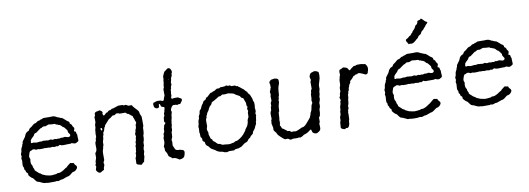

<svg xmlns="http://www.w3.org/2000/svg" viewBox="-56 -1007 3734 1356"><g transform="rotate(-10 1811.5 -329.5)"><path d="M223.1 -439Q230.5 -439 246.1 -446.8H262.2Q284.2 -446.8 291 -446.3Q297.9 -445.8 305.7 -446.8Q313.5 -447.8 321.3 -445.8Q328.1 -443.8 329.1 -443.8L347.2 -434.1H350.1L368.2 -425.8H371.6Q378.4 -425.8 409.2 -397Q423.8 -389.6 423.8 -381.8V-376Q425.8 -374 431.2 -370.1Q436.5 -366.2 437.5 -360.8Q438.5 -354 445.3 -346.7Q452.6 -339.4 446.8 -327.1Q440.9 -314.9 449.2 -314.9H451.2Q457 -313 457 -305.2Q457 -297.4 461.9 -290V-274.9Q461.9 -273.4 462.9 -261.7Q463.9 -250 462.4 -246.6Q460.9 -243.2 460 -242.2Q459 -241.2 456.5 -240.2Q454.1 -239.3 446.3 -234.4Q438.5 -229.5 428.2 -232.9L413.1 -237.8L402.8 -234.9Q393.1 -234.9 383.8 -234.9L354.5 -233.9Q347.2 -233.9 340.8 -234.9L328.1 -240.2L314 -232.9Q312 -231.9 308.6 -233.4Q305.2 -234.9 304.2 -234.9L291 -231.9L272.5 -234.9L256.8 -232.9L247.1 -234.9H225.1L220.2 -236.8L213.9 -234.9Q204.1 -234.9 193.8 -234.4Q183.6 -233.9 177.2 -235.8Q170.9 -237.8 168.5 -236.8Q163.6 -234.9 159.2 -234.9Q154.8 -234.9 147.9 -240.2Q133.3 -242.7 129.9 -239.3Q125 -234.9 121.6 -234.9H118.2Q112.3 -231.9 108.9 -225.1Q99.1 -201.2 101.1 -189.9L106 -176.8Q99.1 -147 111.3 -130.9Q113.8 -127.4 113.8 -122.6V-118.2Q115.7 -112.8 118.7 -107.9Q122.1 -103 121.6 -99.1Q121.1 -93.8 125.5 -90.8Q129.9 -87.9 140.1 -77.6Q150.4 -67.4 154.3 -66.4Q158.2 -65.4 160.2 -64Q162.1 -63 165 -59.6Q168 -56.2 169.9 -55.2Q171.9 -54.2 175.8 -53.2Q179.7 -52.2 187 -48.3Q194.3 -44.4 200.2 -43.9L217.8 -40Q231.4 -37.1 244.1 -39.1Q256.8 -41 261.7 -41Q266.6 -41 268.1 -41.5Q271.5 -42.5 274.9 -44.9Q278.3 -47.4 286.6 -45.9Q294.4 -44.9 310.1 -52.7Q326.2 -61 332.5 -66.4Q338.9 -71.8 341.3 -72.3Q348.1 -74.2 351.6 -78.6Q355 -83 356 -84Q356.9 -85 360.8 -87.4Q365.2 -89.8 370.1 -94.7Q375 -99.6 379.9 -101.1L393.1 -98.1Q401.9 -98.1 402.8 -96.7Q403.8 -95.7 405.3 -90.8Q407.2 -85 413.1 -79.6Q430.7 -64.5 408.2 -43.9Q397.9 -36.1 391.6 -36.1Q385.3 -36.1 380.4 -32.2Q375 -28.3 364.3 -19Q353.5 -10.3 340.8 -9.8Q329.6 -4.9 324.2 -3.9Q318.8 -2.9 313.5 0Q308.1 2.9 302.7 2.9Q296.9 2.9 293.9 3.4Q291 3.9 284.7 6.8Q278.3 9.8 274.9 9.8L259.8 7.8L252 9.8Q225.1 9.8 198.2 9.8L190.9 7.8Q172.4 7.8 165.5 3.9Q158.2 0 149.4 -3.4Q140.6 -6.8 140.1 -7.8Q128.9 -9.8 124 -13.2Q119.1 -16.6 110.8 -28.3Q103 -40 99.1 -42Q95.2 -43.9 92.3 -45.9Q88.9 -47.9 81.1 -56.6Q73.2 -65.4 72.3 -67.9Q71.3 -69.3 72.3 -74.2Q72.8 -79.1 71.3 -81.1Q69.8 -83 60.1 -92.8L59.1 -102.1Q50.3 -110.8 50.8 -116.7Q51.8 -122.1 51.8 -124L46.9 -132.8Q44.9 -138.7 44.9 -146.5L46.9 -176.8L43.9 -190.9L48.8 -207Q48.8 -208 47.4 -212.4Q45.9 -216.8 46.9 -225.1Q54.2 -237.8 54.2 -248.5Q54.2 -259.3 60.5 -269.5Q66.9 -279.8 66.9 -283.7Q66.9 -287.1 67.4 -288.1Q67.9 -289.1 68.8 -290.5Q69.8 -292 70.8 -293.5Q71.8 -294.9 72.3 -296.4Q72.8 -297.9 72.3 -301.3Q72.3 -304.7 74.2 -308.6Q76.2 -312.5 85.4 -324.2Q97.7 -339.4 99.6 -347.2Q101.1 -355 108.9 -363.8Q117.2 -372.1 122.6 -373.5Q127.9 -375 129.4 -376.5Q131.8 -378.9 135.3 -385.7Q138.7 -392.6 145 -395.5Q153.3 -399.4 164.6 -410.2Q175.8 -420.9 187 -420.9Q190.4 -422.4 205.1 -433.1L212.9 -434.1Q218.3 -434.1 223.1 -439ZM220.2 -289.1Q227.1 -287.1 243.2 -287.1L252 -285.2L271 -289.1Q272 -289.1 284.2 -284.2L301.8 -287.1L313 -284.2L323.2 -286.1L332 -284.2L346.2 -288.1Q348.1 -288.1 352.5 -287.1Q356.9 -286.1 363.8 -288.1Q371.1 -290 373.5 -289.6Q376 -289.1 380.9 -287.6Q385.7 -286.1 393.1 -284.2Q400.4 -282.2 406.2 -285.6Q412.1 -289.1 413.1 -294.9Q413.6 -300.8 406.7 -308.6Q399.9 -316.4 399.9 -322.8V-330.1Q398.9 -333 394.5 -337.9Q390.1 -342.8 386.2 -348.6Q379.4 -359.4 372.1 -359.9Q370.1 -362.3 361.8 -371.1Q353.5 -379.9 344.2 -379.9Q342.8 -381.3 335.9 -384.8Q327.1 -384.8 323.7 -388.7Q320.3 -392.6 318.4 -392.1Q295.4 -392.1 283.7 -394.5Q272 -397 270 -394Q254.9 -388.2 252 -387.2L240.2 -388.2Q229.5 -388.2 221.2 -379.9Q213.9 -379.9 210 -376Q207 -375 180.2 -354Q178.2 -353 171.9 -351.6Q165.5 -350.1 162.1 -343.3Q159.2 -335.9 156.2 -333.5Q153.3 -331.1 149.9 -327.6Q138.2 -317.4 131.8 -307.1V-299.8Q130.9 -298.8 130.9 -296.9L129.9 -293Q131.3 -284.7 138.7 -286.6Q146 -289.1 147.9 -288.1L168.9 -284.2L194.8 -287.1L205.1 -286.1Z M609.9 -417Q617.2 -428.2 635.7 -428.2Q641.6 -431.2 645.5 -431.2Q649.4 -431.2 652.8 -428.2Q668.9 -418 665 -411.1Q661.1 -404.3 664.6 -397.9Q668 -391.1 670.4 -390.1Q672.9 -389.2 681.6 -397.9Q691.9 -408.2 696.3 -408.2H700.7Q703.6 -414.6 710.4 -417.5Q716.8 -420.9 720.7 -420.4Q724.6 -419.9 728 -423.3Q733.4 -428.2 738.8 -428.2H743.7Q780.8 -441.4 781.7 -440.9H812L820.8 -436Q822.8 -435.1 826.2 -436.5Q830.1 -438 833 -438Q835.9 -438 843.8 -433.6Q851.6 -429.2 853.5 -428.2Q855.5 -427.2 865.2 -428.2Q875 -429.7 877.9 -426.8Q880.9 -423.8 883.8 -418Q886.7 -412.1 900.4 -398.4Q914.1 -384.8 918 -377.9Q921.9 -371.1 921.4 -366.2Q920.9 -360.4 926.3 -349.6Q931.6 -338.9 932.1 -335.9Q932.6 -333 932.6 -301.8V-270Q927.7 -259.3 927.7 -251.5V-238.8Q927.7 -217.8 920.9 -204.1Q920.9 -175.8 917.5 -167Q914.1 -158.2 913.1 -155.3Q912.1 -152.3 913.1 -143.6Q913.6 -134.3 912.6 -130.9L907.7 -118.2V-113.8L905.8 -104L907.7 -92.8L901.9 -70.8Q900.9 -68.8 901.9 -64Q902.8 -59.1 902.8 -57.1L895 -25.4V-21Q892.6 -16.1 889.6 -16.1Q886.7 -16.6 880.9 -8.8Q875 -1 871.1 -1.5Q867.2 -2 853.5 -5.9Q840.8 -9.8 839.4 -12.7Q837.9 -15.6 837.9 -19.5L838.9 -37.1V-53.2Q838.9 -56.2 840.8 -59.1Q842.8 -62 844.7 -67.9Q846.7 -73.2 846.2 -80.1Q845.7 -86.9 845.7 -89.8L850.6 -99.1Q851.6 -102.1 851.1 -107.4Q850.6 -112.8 852.1 -115.2L854 -123.5Q854 -125 853.5 -132.8Q853 -140.6 854 -142.6Q855 -144.5 856.9 -146.5Q858.9 -148.9 858.9 -151.4Q858.9 -153.3 858.4 -160.2Q857.9 -167 858.9 -169.4Q859.9 -171.9 861.8 -174.3Q863.8 -176.8 863.8 -179.2L864.7 -193.8L868.7 -204.1Q863.3 -223.6 867.2 -230Q871.6 -236.3 871.6 -241.7V-249Q875.5 -252.9 879.9 -271V-286.1L886.7 -298.8Q887.7 -303.2 883.3 -312Q878.9 -321.3 878.4 -326.2Q877.4 -334 871.6 -341.8V-347.7Q871.6 -350.1 867.7 -352.1Q863.8 -354.5 853.5 -363.3Q843.3 -372.6 841.8 -372.1H838.4Q835.9 -372.1 831.1 -377.4Q826.2 -382.8 823.2 -383.8Q820.3 -384.8 810.5 -383.8Q800.8 -382.8 783.7 -383.8Q761.2 -395 751.5 -383.8Q746.6 -378.4 737.8 -379.4Q729 -380.4 722.7 -373Q716.3 -366.2 709.5 -363.3Q703.1 -359.9 700.2 -357.9Q696.3 -355 692.4 -349.1Q688.5 -343.3 680.2 -335Q671.4 -326.7 666 -318.8L665 -312Q664.1 -310.1 661.1 -307.1Q658.2 -304.7 658.2 -302.7Q657.7 -300.8 657.7 -297.9Q657.7 -294.9 654.3 -287.1Q650.9 -279.3 649.9 -277.8Q648.9 -275.9 647 -273.9Q645 -272 645 -271V-259.8L639.6 -245.1Q638.7 -243.2 639.2 -238.3Q639.6 -233.4 635.7 -220.7Q631.8 -208 631.8 -207V-185.1Q626 -173.3 626.5 -168.9Q627 -164.6 623 -154.8Q618.7 -144.5 618.7 -128.9V-80.1L610.8 -64L613.8 -45.9L606 -24.9V-18.6Q606 -11.7 603.5 -11.2Q594.2 -8.3 586.4 -2Q573.2 8.3 560.5 -3.4Q547.9 -15.6 548.8 -22.9L554.7 -43Q555.7 -44.9 553.7 -48.8Q551.8 -52.7 551.3 -54.7Q550.8 -56.6 553.2 -60.5Q555.7 -64 556.6 -65.9Q556.6 -67.4 556.2 -73.2Q555.7 -79.1 560.1 -90.8Q564.5 -102.5 564.9 -106V-137.2Q564.9 -139.2 570.3 -145.5Q579.6 -156.2 577.6 -182.6Q576.2 -209 580.1 -216.3Q584 -223.6 585 -225.6Q585.9 -227.5 585.4 -232.9Q585 -237.8 585.9 -240.2L590.8 -249V-278.8Q592.8 -284.2 592.8 -298.8L597.7 -317.9V-329.1Q597.7 -338.9 600.1 -343.3Q602.5 -347.2 603.5 -350.1Q604.5 -353 604 -369.1Q603 -385.3 603 -390.1L608.9 -399.9Q608.9 -417 609.9 -417ZM641.6 -303.2Q632.3 -312.5 631.3 -300.3Q630.9 -295.9 632.8 -292Q634.8 -288.1 637.7 -289.1Q645.5 -291 641.6 -303.2Z M1212.4 -423.3Q1214.4 -421.9 1215.3 -420.9Q1216.3 -419.9 1219.2 -418.9Q1221.7 -418 1224.6 -416.5Q1227.5 -415 1231 -412.1Q1234.4 -409.2 1232.4 -402.3Q1230.5 -395.5 1227.5 -392.1Q1224.6 -389.2 1223.6 -388.2Q1222.7 -386.7 1219.7 -381.8Q1217.3 -376.5 1214.4 -377H1202.1Q1199.2 -374 1194.8 -374Q1190.4 -374 1184.6 -377Q1178.7 -377 1173.3 -377L1171.4 -377.9H1167.5Q1158.7 -377 1149.4 -360.4Q1140.1 -343.8 1146.5 -337.9Q1147.9 -328.6 1144 -318.8Q1140.1 -309.1 1140.1 -293Q1133.3 -272.5 1133.3 -257.8L1131.3 -250L1132.3 -241.2L1127.4 -226.1Q1127.4 -223.6 1127.9 -216.8Q1128.4 -208 1125.5 -200.2Q1122.6 -192.9 1120.6 -188L1121.6 -182.1L1120.6 -173.8Q1119.6 -171.9 1120.1 -164.6Q1120.6 -157.2 1119.1 -155.8L1112.3 -139.2Q1111.3 -135.7 1112.8 -129.9Q1114.3 -124 1114.3 -122.1L1112.3 -98.1Q1112.3 -95.7 1116.2 -88.4Q1120.1 -81.1 1121.1 -77.6Q1122.6 -71.3 1128.4 -64.9Q1135.7 -59.1 1146.5 -59.1H1159.2Q1162.1 -56.2 1166.5 -56.2Q1185.5 -54.2 1187.5 -40Q1187.5 -28.8 1184.6 -22.9Q1184.6 -17.6 1179.7 -7.8Q1174.8 2 1160.6 5.9Q1145.5 9.8 1142.6 8.3Q1139.6 6.8 1128.9 -0.5Q1118.2 -7.8 1103.5 -8.8H1098.1Q1093.3 -8.8 1092.8 -9.8Q1092.3 -10.7 1090.8 -12.7Q1089.4 -14.6 1088.4 -16.1Q1087.4 -17.1 1080.6 -21Q1073.7 -24.9 1071.3 -27.8Q1069.3 -31.2 1067.4 -41Q1064.9 -53.2 1058.6 -60.5Q1052.2 -67.9 1052.7 -76.2Q1053.2 -85 1053.2 -86.4L1050.3 -98.1V-103Q1060.1 -122.6 1059.1 -139.6Q1057.6 -156.2 1058.6 -163.1L1063.5 -173.8Q1063.5 -175.8 1063 -182.6Q1062.5 -189.5 1063.5 -190.9Q1064.5 -192.9 1067.4 -195.8Q1071.3 -199.7 1071.3 -209.5V-216.8Q1071.3 -227.1 1076.2 -236.8Q1076.2 -240.7 1076.2 -245.1Q1078.1 -249 1084 -254.9Q1089.8 -260.7 1090.3 -265.1Q1080.6 -268.6 1082.5 -279.8Q1084.5 -291 1084.5 -296.4Q1084.5 -301.8 1085 -303.7Q1085.9 -306.6 1088.4 -309.1Q1091.3 -312 1091.3 -314.9V-333Q1097.2 -338.9 1096.7 -344.2Q1096.2 -349.6 1099.6 -357.9Q1103 -366.2 1101.6 -373Q1099.6 -376 1092.8 -377.4Q1085.9 -378.9 1082.5 -380.9Q1079.1 -382.8 1077.1 -391.6Q1075.2 -400.4 1072.3 -401.9Q1064.5 -403.8 1065.9 -390.1Q1066.4 -385.3 1065.4 -382.8Q1060.5 -373 1046.9 -375.5Q1033.2 -377.9 1029.3 -391.6Q1023.4 -419.9 1037.6 -419.9Q1043 -419.9 1047.4 -422.9Q1051.8 -425.8 1064.5 -425.8L1082.5 -424.8Q1085.4 -424.8 1089.4 -421.9Q1093.8 -418.9 1099.6 -419.9Q1105.5 -420.9 1106.4 -424.8Q1110.8 -441.9 1113.8 -446.8Q1117.2 -451.7 1117.2 -454.1V-501L1122.6 -511.2Q1123.5 -514.2 1123 -521.5Q1122.6 -528.8 1125 -535.2Q1127.4 -542 1127.4 -546.9V-558.1Q1130.4 -566.9 1130.4 -574.2Q1130.4 -581.5 1130.4 -588.9Q1140.6 -614.3 1143.6 -617.2L1145.5 -621.1Q1146.5 -622.1 1150.4 -624.5Q1154.3 -627 1155.3 -627.9Q1180.2 -652.8 1192.9 -627.9Q1202.1 -608.9 1192.4 -599.1Q1192.4 -593.3 1192.4 -586.9L1182.6 -564.9V-557.1Q1177.7 -540 1177.2 -537.1L1179.2 -523.9Q1178.2 -520 1175.3 -514.2Q1172.4 -508.8 1171.9 -506.8Q1171.4 -504.9 1171.9 -501.5Q1172.4 -498 1171.9 -496.6Q1171.4 -495.1 1169.4 -492.2Q1167.5 -489.3 1167.5 -487.8L1166.5 -470.2L1164.6 -462.9Q1164.6 -460.9 1165 -453.1Q1165.5 -445.3 1164.6 -443.4Q1155.8 -428.2 1165 -423.8Q1167.5 -422.9 1172.9 -424.3Q1178.7 -425.8 1193.4 -425.8Q1208 -425.8 1209 -425.3Q1210 -424.8 1212.4 -423.3ZM1162.6 -564.9Q1160.6 -562 1165.5 -561Q1167.5 -564 1162.6 -564.9Z M1314 -194.8Q1320.8 -215.3 1320.8 -226.6Q1320.8 -237.8 1325.7 -245.6Q1330.6 -253.4 1329.6 -260.3Q1329.1 -267.1 1330.1 -269.5Q1331.1 -272 1334.5 -276.4Q1339.8 -283.2 1340.3 -294.4Q1340.8 -306.2 1348.1 -311.5Q1355 -317.4 1358.4 -327.6Q1361.8 -337.9 1366.7 -344.2Q1372.1 -350.1 1373 -352.1Q1374 -354 1376 -357.4Q1377.9 -360.8 1380.4 -365.7Q1382.8 -370.6 1388.7 -372.1Q1394 -373 1396 -375Q1397.9 -377 1399.9 -381.3Q1401.9 -385.7 1403.8 -388.2L1414.1 -393.1Q1439 -418 1443.8 -418H1451.2Q1458 -424.8 1463.9 -424.8Q1469.7 -424.8 1478.5 -432.1Q1487.3 -439.5 1495.6 -438.5Q1503.4 -438 1505.4 -438Q1507.3 -438 1515.1 -443.8H1530.3Q1550.8 -443.8 1556.2 -449.2Q1559.1 -450.2 1564 -447.3Q1568.8 -444.3 1569.8 -443.8L1582 -445.8Q1585 -445.8 1588.9 -441.4Q1592.8 -437 1603 -438Q1612.8 -439 1616.7 -438.5Q1620.6 -438 1627 -432.1L1634.8 -431.2Q1638.7 -431.2 1640.1 -428.2Q1641.6 -424.3 1646 -422.9Q1650.4 -421.4 1656.7 -415Q1663.1 -408.7 1668.9 -405.3Q1675.3 -401.9 1681.2 -394Q1687 -386.2 1691.9 -382.8Q1696.8 -378.9 1697.8 -377L1699.2 -370.1Q1701.2 -367.2 1705.1 -363.3Q1709 -359.4 1711.9 -355.5Q1714.8 -351.1 1716.8 -344.2Q1719.2 -336.9 1722.2 -330.6Q1725.1 -324.2 1725.1 -320.3V-315.9L1731.9 -296.9Q1734.4 -276.4 1730 -257.3Q1732.9 -245.6 1731.9 -231.9L1727.1 -219.7L1730 -204.1Q1730 -199.2 1727.1 -199.2Q1727.1 -194.3 1727.1 -189.9Q1724.1 -181.2 1724.6 -175.8Q1725.1 -170.4 1722.2 -165.5Q1719.2 -160.2 1719.7 -152.8Q1720.2 -145.5 1716.8 -141.1Q1711.9 -135.3 1708.5 -124.5Q1705.1 -114.3 1695.8 -104Q1686 -93.8 1686 -86.9Q1686 -80.1 1677.2 -74.7Q1668.5 -69.3 1667.5 -67.4Q1666 -65.4 1665 -64Q1664.1 -62 1663.6 -60.5Q1662.6 -57.1 1655.3 -53.7Q1647.9 -50.3 1645 -44.4Q1642.1 -38.6 1635.3 -33.2Q1627.9 -27.8 1623 -27.8Q1613.3 -24.4 1600.6 -13.2Q1587.9 -2 1581.1 -2L1567.9 2.9Q1564.9 3.9 1553.7 4.4Q1542.5 4.9 1540 7.8Q1537.1 10.7 1534.7 11.7Q1532.2 12.7 1517.6 11.7Q1502.9 11.2 1499 11.2L1481.9 16.1L1475.1 14.2Q1474.1 13.2 1469.7 13.7Q1465.3 14.2 1458.5 10.3Q1451.7 5.9 1444.3 5.9Q1437 5.9 1426.3 1.5Q1415 -2.9 1412.6 -5.4Q1405.3 -12.7 1389.6 -20.5Q1374 -28.3 1370.6 -34.2Q1366.7 -39.6 1364.3 -42Q1361.8 -44.9 1360.8 -46.9Q1359.9 -47.9 1351.6 -53.7Q1343.3 -59.6 1342.3 -67.9Q1340.8 -76.2 1340.3 -78.6Q1339.8 -81.1 1338.9 -83Q1337.9 -85 1335.4 -85.9Q1324.2 -90.3 1326.2 -99.6Q1327.6 -108.9 1322.8 -114.7Q1317.9 -120.1 1316.9 -123Q1315.9 -126 1316.4 -134.8Q1316.9 -143.6 1316.9 -147Q1314 -149.9 1314 -154.8L1315.9 -183.1ZM1594.7 -384.8Q1590.3 -384.8 1584.5 -387.2Q1578.6 -389.6 1574.7 -389.6Q1570.8 -389.2 1567.9 -390.6Q1564 -392.1 1559.1 -392.1Q1551.3 -389.2 1528.8 -389.2Q1526.9 -391.1 1520 -391.1L1503.9 -381.8H1498Q1494.1 -381.8 1492.7 -381.3Q1491.2 -380.9 1473.1 -369.1Q1454.6 -357.4 1444.8 -353.5Q1435.1 -350.1 1435.1 -342.8Q1435.1 -338.4 1426.3 -330.6Q1417.5 -323.2 1415.5 -319.3Q1413.1 -315.4 1409.2 -307.6Q1405.8 -298.8 1403.8 -295.9Q1401.9 -293 1397.9 -288.1Q1394 -283.2 1392.6 -280.3Q1391.1 -277.3 1390.1 -273.4Q1388.7 -267.6 1385.7 -264.6Q1382.8 -261.7 1383.3 -256.8Q1383.8 -252 1383.3 -250.5Q1382.8 -249 1381.3 -247.1Q1379.9 -245.1 1378.9 -243.7Q1377.9 -242.2 1377.4 -240.2Q1377 -238.3 1376 -233.4Q1375 -228.5 1375.5 -212.4Q1376 -195.8 1376 -189.9L1371.1 -174.8Q1369.6 -161.1 1372.1 -156.7Q1374 -152.8 1375 -150.4Q1376 -147.9 1376.5 -146Q1377 -144 1376.5 -138.2Q1376 -132.3 1376 -129.9L1382.8 -107.9Q1383.8 -106.9 1383.8 -104.5V-101.1L1396 -88.9Q1396 -80.1 1403.8 -75.7Q1411.6 -71.3 1418.5 -63Q1428.7 -50.8 1438.5 -50.8H1441.9Q1444.8 -48.8 1448.7 -47.4Q1452.6 -45.9 1456.5 -43Q1460.9 -40 1468.3 -40.5Q1475.1 -41 1490.7 -38.6Q1506.3 -36.1 1515.1 -37.6Q1524.9 -39.1 1528.3 -40.5Q1531.7 -42 1534.7 -42H1540L1556.2 -50.8H1562Q1565.9 -50.8 1567.9 -51.8Q1607.9 -70.8 1630.9 -106Q1635.7 -113.8 1637.2 -115.2V-117.2Q1637.2 -119.1 1647 -131.3Q1656.7 -143.6 1657.2 -147.9Q1658.2 -152.3 1660.6 -157.7Q1663.1 -163.1 1663.6 -167.5Q1664.1 -171.9 1664.1 -175.8Q1664.1 -182.6 1669.4 -191.9Q1674.8 -200.7 1674.8 -203.1L1675.8 -232.9L1680.2 -246.1L1674.8 -259.8L1680.2 -273.9Q1680.2 -276.4 1674.8 -285.2V-304.2Q1666.5 -323.2 1664.6 -332Q1662.6 -340.8 1656.7 -341.8Q1647.9 -343.8 1644.5 -351.6Q1641.1 -359.9 1629.9 -364.7Q1618.2 -369.1 1608.9 -377Q1599.6 -384.8 1594.7 -384.8Z M1859.9 -366.2 1866.7 -382.8 1864.7 -391.1 1865.7 -399.9 1861.8 -415Q1863.8 -425.3 1872.6 -430.7Q1880.9 -436 1885.3 -435.5Q1889.6 -435.1 1894.5 -437Q1899.4 -439 1913.1 -436Q1926.8 -433.1 1928.7 -423.8Q1929.7 -419.9 1929.7 -411.6Q1929.7 -398.9 1925.3 -389.6Q1920.9 -380.4 1918 -366.2Q1915.5 -352.1 1916 -349.1Q1916.5 -346.2 1915 -339.4Q1913.6 -333 1914.1 -325.7Q1914.6 -318.4 1913.6 -316.4Q1912.6 -314.5 1910.6 -310.1Q1908.7 -306.2 1908.7 -304.2V-297.4Q1908.7 -293 1907.7 -292L1903.8 -280.8L1905.8 -271L1898.9 -245.1Q1897.9 -243.2 1897.9 -238.8Q1897.9 -234.4 1897 -228Q1895.5 -220.7 1896 -212.9Q1896.5 -205.1 1893.6 -202.1Q1890.6 -199.2 1890.1 -194.3Q1889.6 -189.5 1887.7 -153.8L1885.7 -145L1886.7 -125L1882.8 -105Q1883.8 -103 1890.6 -92.8Q1890.6 -81.5 1901.4 -78.1Q1903.8 -77.1 1904.8 -76.2L1921.9 -63Q1925.8 -61 1930.7 -56.2Q1933.6 -55.2 1939.5 -55.7Q1945.3 -56.2 1947.8 -52.7Q1950.7 -48.8 1952.1 -47.4Q1953.6 -45.9 1963.4 -46.4Q1973.1 -46.9 1973.6 -46.9L1986.8 -44.9Q1999.5 -47.9 2017.1 -56.6Q2034.7 -65.4 2038.6 -65.4Q2052.7 -63.5 2080.6 -99.1Q2082.5 -102.1 2092.8 -113.3Q2103 -124.5 2103.5 -129.9Q2104.5 -134.8 2107.4 -139.6Q2110.4 -144.5 2110.4 -149.4Q2109.9 -154.8 2114.7 -160.2Q2122.1 -171.4 2124.5 -190.9Q2127.4 -210.4 2131.8 -214.8L2135.7 -221.2Q2136.7 -225.1 2134.8 -231.4Q2132.8 -237.8 2132.8 -241.2L2135.7 -252.9Q2136.7 -255.9 2136.2 -269Q2135.7 -282.2 2138.7 -289.1Q2141.6 -295.4 2141.1 -299.8Q2140.1 -310.1 2148.9 -321.8V-371.1Q2148.9 -373 2151.9 -377.9Q2154.8 -382.8 2153.8 -386.2L2149.9 -400.9Q2147.9 -407.2 2151.9 -417Q2155.8 -426.8 2161.6 -432.1Q2162.6 -432.1 2184.6 -439.9Q2192.4 -441.9 2203.6 -437Q2214.8 -432.1 2216.8 -429.2Q2218.8 -426.8 2218.8 -405.3Q2218.8 -383.8 2210.4 -362.3Q2202.1 -340.8 2203.1 -324.7Q2204.6 -309.1 2201.7 -302.2Q2198.7 -295.9 2198.7 -293.9L2197.8 -276.9Q2197.8 -271 2192.9 -258.8V-237.8L2184.6 -212.9Q2184.6 -208 2185.1 -198.7Q2185.5 -186.5 2181.6 -178.2Q2177.7 -170.4 2177.7 -166L2176.8 -144Q2176.8 -139.6 2174.8 -132.8Q2172.9 -126 2172.4 -123.5Q2172.4 -121.1 2168.5 -117.2Q2164.6 -113.3 2164.6 -110.8V-81.1Q2159.7 -71.3 2159.2 -69.3Q2158.7 -67.4 2160.2 -48.3Q2161.6 -28.8 2154.3 -21Q2147 -13.2 2131.8 -5.9Q2125 -3.9 2112.8 -8.8Q2100.6 -13.7 2098.6 -25.9Q2097.7 -30.8 2095.2 -36.6Q2092.8 -42.5 2084 -34.2Q2071.8 -23.9 2070.3 -23.9Q2068.4 -23.9 2064 -21Q2057.1 -16.6 2048.8 -14.2L2038.6 -11.2Q2036.6 -10.7 2033.7 -7.8Q2030.8 -4.9 2028.8 -3.9L2012.7 3.9L2001.5 2L1987.8 3.9Q1983.9 4.9 1976.1 3.9Q1968.3 2.9 1962.4 2.9Q1957 2.9 1948.2 5.9Q1939.5 8.8 1932.1 2.9Q1924.8 -2.9 1921.9 -3.4Q1919.4 -3.9 1910.6 -2.9Q1901.9 -2 1898.9 -4.4Q1896 -6.8 1892.1 -9.3Q1888.2 -11.7 1884.8 -15.6Q1880.4 -19.5 1870.6 -28.3Q1860.8 -37.1 1856.9 -42.5Q1853 -47.9 1852.1 -51.8Q1850.6 -55.7 1849.1 -58.6Q1847.7 -61.5 1841.8 -67.4Q1836.4 -74.2 1834.5 -77.1Q1832.5 -80.1 1833 -87.4Q1833.5 -94.7 1833.5 -97.2Q1826.7 -124.5 1826.7 -129.4Q1826.7 -134.3 1828.6 -139.2V-149.9L1833.5 -161.1Q1833.5 -167 1832.5 -185.5Q1831.5 -204.1 1835.4 -211.4Q1839.8 -218.8 1840.8 -221.7Q1841.8 -224.6 1841.3 -230Q1840.3 -244.6 1846.7 -251V-272.9L1853.5 -285.2Q1855.5 -286.1 1854.5 -300.8Q1853.5 -315.4 1853.5 -317.4Q1853.5 -318.4 1856.9 -332L1854.5 -350.1Q1854.5 -356.4 1859.9 -361.8Z M2545.4 -428.7Q2549.3 -429.2 2550.3 -428.2Q2574.2 -404.3 2560.1 -371.1Q2559.1 -369.1 2559.1 -366.2Q2559.1 -363.3 2556.2 -359.9Q2555.2 -359.9 2553.7 -358.4Q2552.2 -356.9 2549.8 -356Q2547.4 -355 2545.4 -354Q2543.5 -353 2521.5 -363.8Q2500 -374.5 2490.2 -372.1L2481.4 -367.2Q2480.5 -366.2 2476.1 -367.2Q2471.7 -368.2 2464.4 -360.8H2460.4Q2456.1 -360.8 2449.2 -351.1Q2442.4 -341.3 2434.1 -335Q2425.3 -328.6 2425.3 -325.2V-319.3Q2425.3 -316.4 2419.9 -309.6Q2414.6 -302.7 2413.1 -296.9Q2412.1 -291 2411.6 -289.6Q2411.1 -288.1 2409.2 -285.6Q2407.2 -283.2 2407.2 -280.8L2406.2 -270Q2406.2 -267.1 2403.3 -262.7Q2400.4 -257.8 2399.4 -255.9Q2398.4 -253.9 2398.9 -251Q2399.9 -245.1 2397 -241.7Q2394 -238.3 2394 -232.9L2393.1 -214.8L2389.2 -201.2Q2388.2 -198.2 2388.7 -193.4Q2389.2 -188.5 2387.7 -182.6Q2386.2 -177.7 2386.2 -173.8Q2386.2 -169.9 2385.7 -168.5Q2385.3 -167 2383.3 -165Q2381.3 -163.1 2381.3 -161.1V-139.2L2376 -128.9Q2375 -127 2375.5 -123Q2376 -119.1 2374.5 -115.2Q2373 -111.3 2373 -109.9L2374 -97.2L2373 -74.2Q2373 -61 2371.1 -57.1L2369.1 -55.2Q2368.2 -52.7 2368.2 -42Q2368.2 -31.2 2363.8 -19.5Q2359.4 -7.8 2350.1 -4.9Q2349.1 -3.9 2346.7 -5.4Q2342.8 -7.8 2336.4 -2.9Q2330.1 2 2323.7 -1Q2316.9 -3.9 2314 -4.9Q2311 -5.9 2310.1 -6.8Q2309.1 -7.8 2307.6 -8.8Q2306.2 -9.8 2305.2 -11.7Q2304.2 -13.7 2303.2 -16.1Q2303.2 -17.6 2304.7 -30.3Q2306.2 -43 2305.7 -47.4Q2305.2 -51.8 2308.6 -58.6Q2312 -64.9 2311 -76.7Q2310.1 -88.4 2314 -96.2Q2318.4 -104 2318.4 -107.9L2319.3 -128.9L2323.2 -138.2Q2324.2 -141.1 2323.7 -148.4Q2323.2 -156.2 2324.2 -159.2Q2325.2 -162.1 2326.2 -166Q2327.1 -169.9 2328.6 -173.8Q2330.1 -177.7 2331.1 -180.7Q2332 -183.6 2331.5 -188.5Q2331.1 -193.8 2332 -196.8L2337.4 -206.1L2331.1 -227.1Q2332.5 -229 2335.4 -232.9Q2338.4 -236.8 2338.4 -245.6Q2338.4 -254.4 2341.3 -259.3Q2344.2 -264.2 2345.2 -266.6Q2346.2 -269 2345.2 -278.8Q2344.2 -288.6 2345.2 -293L2349.1 -305.2Q2352.1 -311 2352.1 -319.8L2353 -347.2L2357.4 -363.8Q2358.4 -365.2 2357.9 -368.2Q2357.4 -371.1 2358.4 -372.1L2363.3 -381.8Q2363.3 -385.7 2362.3 -398.4Q2361.3 -411.1 2366.2 -418.9L2379.4 -423.8L2393.1 -431.2Q2394 -431.2 2406.2 -428.2Q2418.5 -424.8 2421.4 -421.9Q2424.3 -418.9 2428.2 -411.6Q2432.1 -404.3 2435.1 -403.3Q2438 -402.3 2442.9 -408.2Q2447.8 -413.1 2448.2 -413.1L2469.2 -428.2Q2475.1 -428.2 2481.4 -428.2Q2485.4 -430.2 2487.3 -431.6Q2489.7 -433.1 2507.3 -433.1Q2524.9 -433.1 2532.7 -430.7Q2540.5 -428.2 2545.4 -428.7Z M2830.1 -439Q2837.4 -439 2853 -446.8H2869.1Q2891.1 -446.8 2897.9 -446.3Q2904.8 -445.8 2912.6 -446.8Q2920.4 -447.8 2928.2 -445.8Q2935.1 -443.8 2936 -443.8L2954.1 -434.1H2957L2975.1 -425.8H2978.5Q2985.4 -425.8 3016.1 -397Q3030.8 -389.6 3030.8 -381.8V-376Q3032.7 -374 3038.1 -370.1Q3043.5 -366.2 3044.4 -360.8Q3045.4 -354 3052.2 -346.7Q3059.6 -339.4 3053.7 -327.1Q3047.9 -314.9 3056.2 -314.9H3058.1Q3064 -313 3064 -305.2Q3064 -297.4 3068.8 -290V-274.9Q3068.8 -273.4 3069.8 -261.7Q3070.8 -250 3069.3 -246.6Q3067.9 -243.2 3066.9 -242.2Q3065.9 -241.2 3063.5 -240.2Q3061 -239.3 3053.2 -234.4Q3045.4 -229.5 3034.7 -232.9L3020 -237.8L3009.8 -234.9Q2978.5 -234.9 2947.8 -234.9L2935.1 -240.2L2920.9 -232.9Q2918.9 -231.9 2915.5 -233.4Q2912.1 -234.9 2911.1 -234.9L2897.9 -231.9L2879.9 -234.9L2863.8 -232.9L2854 -234.9H2832L2827.1 -236.8L2820.8 -234.9Q2811 -234.9 2800.8 -234.4Q2790.5 -233.9 2784.2 -235.8Q2777.8 -237.8 2773.4 -236.3Q2769 -234.9 2765.6 -234.9Q2762.2 -234.9 2754.9 -240.2Q2740.2 -242.7 2736.8 -239.3Q2731.9 -234.9 2728.5 -234.9H2725.1Q2719.2 -231.9 2715.8 -225.1Q2706.1 -201.2 2708 -189.9L2712.9 -176.8Q2706.1 -147 2718.3 -130.9Q2720.7 -127.4 2720.7 -122.6V-118.2Q2722.7 -112.8 2725.6 -107.9Q2729 -103 2728.5 -99.1Q2728 -93.8 2733.9 -89.8Q2739.7 -85.9 2748.5 -76.7Q2757.3 -67.4 2760.7 -66.4Q2765.1 -64.9 2767.1 -64Q2769 -63 2772 -59.6Q2774.9 -56.2 2776.9 -55.2Q2778.8 -54.2 2782.7 -53.2Q2786.6 -51.8 2793.9 -47.9Q2801.3 -43.5 2807.1 -43.9L2824.7 -40Q2838.4 -37.1 2851.1 -39.1Q2863.8 -41 2868.7 -41Q2876.5 -41 2880.9 -43.9Q2885.3 -46.9 2893.6 -45.9Q2901.4 -44.9 2917 -52.7Q2933.1 -61 2939.5 -66.4Q2945.8 -71.8 2948.2 -72.3Q2952.1 -73.2 2958 -79.1Q2963.9 -85 2967.8 -87.4Q2972.2 -89.8 2977.1 -94.7Q2981.9 -99.6 2986.8 -101.1L3000 -98.1Q3008.8 -98.1 3009.8 -96.7Q3010.7 -95.7 3012.2 -90.8Q3014.2 -85 3020 -79.6Q3037.6 -64.5 3015.1 -43.9Q3004.9 -36.1 2998.5 -36.1Q2992.2 -36.1 2976.6 -23.4Q2959.5 -9.8 2947.8 -9.8Q2936.5 -4.9 2931.2 -3.9Q2925.8 -2.9 2920.4 0Q2915.5 2.9 2909.7 2.9Q2903.8 2.9 2900.9 3.4Q2897.9 3.9 2891.6 6.8Q2885.3 9.8 2881.8 9.8L2866.7 7.8Q2851.1 11.7 2828.6 10.7Q2806.2 9.8 2804.7 9.8L2797.9 7.8Q2789.1 7.8 2780.8 7.8Q2767.1 1 2757.3 -2.9Q2747.6 -6.8 2747.1 -7.8Q2735.8 -9.8 2731 -13.2Q2726.1 -16.6 2717.8 -28.3Q2710 -40 2706.1 -42Q2701.7 -43.9 2698.7 -45.9Q2695.8 -47.9 2688 -56.6Q2680.2 -65.4 2679.2 -67.9Q2678.2 -69.3 2679.2 -74.2Q2679.7 -79.1 2678.2 -81.1Q2676.8 -83 2667 -92.8L2666 -102.1Q2657.2 -110.8 2657.7 -116.7Q2658.7 -122.1 2658.7 -124L2653.8 -132.8Q2651.9 -138.7 2651.9 -146.5L2653.8 -176.8L2650.9 -190.9L2655.8 -207Q2652.8 -214.8 2653.8 -225.1Q2659.7 -235.4 2660.6 -247.6Q2661.1 -259.3 2667.5 -269.5Q2673.8 -279.8 2673.8 -283.7Q2673.8 -287.1 2674.3 -288.1Q2674.8 -289.1 2675.8 -290.5Q2676.8 -292 2677.7 -293.5Q2679.7 -296.9 2679.2 -302.2Q2678.2 -308.1 2689.9 -321.8Q2704.6 -339.4 2706.5 -347.2Q2708 -355 2715.8 -363.3Q2723.1 -372.1 2729 -373.5Q2734.9 -375 2736.8 -376.5Q2738.8 -377.9 2741.2 -382.8Q2746.1 -392.6 2752.4 -395.5Q2760.3 -399.4 2771.5 -410.2Q2782.7 -420.9 2793.9 -420.9Q2797.4 -422.4 2812 -433.1L2819.8 -434.1Q2822.8 -434.1 2830.1 -439ZM2827.1 -289.1Q2834 -287.1 2850.1 -287.1L2858.9 -285.2L2877.9 -289.1Q2878.9 -289.1 2891.1 -284.2L2908.7 -287.1L2919.9 -284.2L2929.7 -286.1L2939 -284.2L2953.1 -288.1Q2955.1 -288.1 2959.5 -287.1Q2963.9 -286.1 2970.7 -288.1Q2978 -290 2980.5 -289.6Q2982.9 -289.1 2987.8 -287.6Q2992.7 -286.1 3000 -284.2Q3007.3 -282.2 3013.2 -285.6Q3019 -289.1 3020 -294.9Q3020.5 -300.8 3013.7 -308.6Q3006.8 -316.4 3006.8 -322.8V-330.1Q3005.9 -333 3001.5 -337.9Q2997.1 -342.8 2991.7 -350.6Q2986.3 -358.4 2979 -359.9Q2977.1 -362.3 2968.8 -371.1Q2960.4 -379.9 2950.7 -379.9Q2948.7 -381.8 2942.9 -384.8Q2939 -384.8 2935.1 -384.8L2924.8 -392.1Q2902.8 -392.1 2890.6 -394.5Q2878.9 -397 2877 -394Q2861.8 -388.2 2858.9 -387.2L2846.7 -388.2Q2836.4 -388.2 2828.1 -379.9Q2820.3 -379.9 2787.1 -354Q2785.6 -353 2780.8 -352.1Q2775.9 -350.6 2772.9 -347.7Q2770 -344.7 2767.1 -339.8Q2765.1 -335 2763.2 -333Q2761.2 -331.1 2756.8 -327.6Q2745.1 -317.4 2738.8 -307.1V-299.8Q2737.8 -298.8 2737.8 -296.9L2736.8 -293Q2738.3 -284.7 2745.6 -286.6Q2752.9 -289.1 2754.9 -288.1L2775.9 -284.2L2801.8 -287.1L2812 -286.1ZM2900.9 -512.2 2887.7 -514.2 2878.9 -512.2Q2877.9 -512.2 2875.5 -517.6Q2873 -522.9 2870.1 -526.9Q2856.9 -544.4 2869.6 -550.8Q2882.8 -556.6 2886.2 -561.5Q2889.6 -566.4 2897 -569.3Q2904.3 -572.3 2906.2 -577.6Q2908.2 -582.5 2912.1 -584.5Q2918 -587.9 2918.9 -592.3Q2920.4 -596.7 2928.7 -604.5Q2937.5 -612.3 2940.9 -620.1Q2944.8 -627.9 2946.8 -631.8Q2948.7 -635.7 2953.6 -637.7Q2958.5 -639.6 2960 -643.1L2964.8 -650.9Q2964.8 -658.2 2967.3 -662.1Q2970.2 -666 2979 -667Q2987.8 -668 2989.7 -671.9Q2991.7 -675.8 2995.1 -674.8Q2999 -673.8 3002.4 -669.9Q3005.9 -666 3007.3 -665Q3008.8 -664.1 3014.2 -657.7Q3019.5 -651.4 3025.9 -648.4Q3040.5 -643.1 3030.8 -635.3Q3021 -627 3019.5 -624.5Q3018.1 -622.1 3015.1 -617.2Q3012.2 -612.3 3008.3 -609.9Q3004.9 -606.9 3003.9 -605Q2999.5 -596.7 2991.7 -591.8Q2990.7 -589.8 2986.8 -587.4Q2980.5 -583.5 2979 -576.7Q2977.5 -569.8 2969.2 -564.9Q2960.9 -560.5 2958 -558.1L2952.1 -549.3Q2945.3 -539.6 2940.9 -538.1Q2937 -536.1 2935.1 -534.2Q2933.1 -532.2 2932.1 -530.3Q2931.2 -528.3 2929.7 -528.8Q2917 -516.1 2900.9 -512.2Z M3337.9 -439Q3345.2 -439 3360.8 -446.8H3377Q3398.9 -446.8 3405.8 -446.3Q3412.6 -445.8 3420.4 -446.8Q3428.2 -447.8 3436 -445.8Q3442.9 -443.8 3443.8 -443.8L3461.9 -434.1H3464.8L3482.9 -425.8H3486.3Q3493.2 -425.8 3523.9 -397Q3538.6 -389.6 3538.6 -381.8V-376Q3540.5 -374 3545.9 -370.1Q3551.3 -366.2 3552.2 -360.8Q3553.2 -354 3560.1 -346.7Q3567.4 -339.4 3561.5 -327.1Q3555.7 -314.9 3564 -314.9H3565.9Q3571.8 -313 3571.8 -305.2Q3571.8 -297.4 3576.7 -290V-274.9Q3576.7 -273.4 3577.6 -261.7Q3578.6 -250 3577.1 -246.6Q3575.7 -243.2 3574.7 -242.2Q3573.7 -241.2 3571.3 -240.2Q3568.8 -239.3 3561 -234.4Q3553.2 -229.5 3543 -232.9L3527.8 -237.8L3517.6 -234.9Q3507.8 -234.9 3498.5 -234.9L3469.2 -233.9Q3461.9 -233.9 3455.6 -234.9L3442.9 -240.2L3428.7 -232.9Q3426.8 -231.9 3423.3 -233.4Q3419.9 -234.9 3418.9 -234.9L3405.8 -231.9L3387.2 -234.9L3371.6 -232.9L3361.8 -234.9H3339.8L3335 -236.8L3328.6 -234.9Q3318.8 -234.9 3308.6 -234.4Q3298.3 -233.9 3292 -235.8Q3285.6 -237.8 3283.2 -236.8Q3278.3 -234.9 3273.9 -234.9Q3269.5 -234.9 3262.7 -240.2Q3248 -242.7 3244.6 -239.3Q3239.7 -234.9 3236.3 -234.9H3232.9Q3227.1 -231.9 3223.6 -225.1Q3213.9 -201.2 3215.8 -189.9L3220.7 -176.8Q3213.9 -147 3226.1 -130.9Q3228.5 -127.4 3228.5 -122.6V-118.2Q3230.5 -112.8 3233.4 -107.9Q3236.8 -103 3236.3 -99.1Q3235.8 -93.8 3240.2 -90.8Q3244.6 -87.9 3254.9 -77.6Q3265.1 -67.4 3269 -66.4Q3272.9 -65.4 3274.9 -64Q3276.9 -63 3279.8 -59.6Q3282.7 -56.2 3284.7 -55.2Q3286.6 -54.2 3290.5 -53.2Q3294.4 -52.2 3301.8 -48.3Q3309.1 -44.4 3314.9 -43.9L3332.5 -40Q3346.2 -37.1 3358.9 -39.1Q3371.6 -41 3376.5 -41Q3381.3 -41 3382.8 -41.5Q3386.2 -42.5 3389.6 -44.9Q3393.1 -47.4 3401.4 -45.9Q3409.2 -44.9 3424.8 -52.7Q3440.9 -61 3447.3 -66.4Q3453.6 -71.8 3456.1 -72.3Q3462.9 -74.2 3466.3 -78.6Q3469.7 -83 3470.7 -84Q3471.7 -85 3475.6 -87.4Q3480 -89.8 3484.9 -94.7Q3489.7 -99.6 3494.6 -101.1L3507.8 -98.1Q3516.6 -98.1 3517.6 -96.7Q3518.6 -95.7 3520 -90.8Q3522 -85 3527.8 -79.6Q3545.4 -64.5 3522.9 -43.9Q3512.7 -36.1 3506.3 -36.1Q3500 -36.1 3495.1 -32.2Q3489.7 -28.3 3479 -19Q3468.3 -10.3 3455.6 -9.8Q3444.3 -4.9 3439 -3.9Q3433.6 -2.9 3428.2 0Q3422.9 2.9 3417.5 2.9Q3411.6 2.9 3408.7 3.4Q3405.8 3.9 3399.4 6.8Q3393.1 9.8 3389.6 9.8L3374.5 7.8L3366.7 9.8Q3339.8 9.8 3313 9.8L3305.7 7.8Q3287.1 7.8 3280.3 3.9Q3272.9 0 3264.2 -3.4Q3255.4 -6.8 3254.9 -7.8Q3243.7 -9.8 3238.8 -13.2Q3233.9 -16.6 3225.6 -28.3Q3217.8 -40 3213.9 -42Q3210 -43.9 3207 -45.9Q3203.6 -47.9 3195.8 -56.6Q3188 -65.4 3187 -67.9Q3186 -69.3 3187 -74.2Q3187.5 -79.1 3186 -81.1Q3184.6 -83 3174.8 -92.8L3173.8 -102.1Q3165 -110.8 3165.5 -116.7Q3166.5 -122.1 3166.5 -124L3161.6 -132.8Q3159.7 -138.7 3159.7 -146.5L3161.6 -176.8L3158.7 -190.9L3163.6 -207Q3163.6 -208 3162.1 -212.4Q3160.6 -216.8 3161.6 -225.1Q3168.9 -237.8 3168.9 -248.5Q3168.9 -259.3 3175.3 -269.5Q3181.6 -279.8 3181.6 -283.7Q3181.6 -287.1 3182.1 -288.1Q3182.6 -289.1 3183.6 -290.5Q3184.6 -292 3185.5 -293.5Q3186.5 -294.9 3187 -296.4Q3187.5 -297.9 3187 -301.3Q3187 -304.7 3189 -308.6Q3190.9 -312.5 3200.2 -324.2Q3212.4 -339.4 3214.4 -347.2Q3215.8 -355 3223.6 -363.8Q3231.9 -372.1 3237.3 -373.5Q3242.7 -375 3244.1 -376.5Q3246.6 -378.9 3250 -385.7Q3253.4 -392.6 3259.8 -395.5Q3268.1 -399.4 3279.3 -410.2Q3290.5 -420.9 3301.8 -420.9Q3305.2 -422.4 3319.8 -433.1L3327.6 -434.1Q3333 -434.1 3337.9 -439ZM3335 -289.1Q3341.8 -287.1 3357.9 -287.1L3366.7 -285.2L3385.7 -289.1Q3386.7 -289.1 3398.9 -284.2L3416.5 -287.1L3427.7 -284.2L3438 -286.1L3446.8 -284.2L3460.9 -288.1Q3462.9 -288.1 3467.3 -287.1Q3471.7 -286.1 3478.5 -288.1Q3485.8 -290 3488.3 -289.6Q3490.7 -289.1 3495.6 -287.6Q3500.5 -286.1 3507.8 -284.2Q3515.1 -282.2 3521 -285.6Q3526.9 -289.1 3527.8 -294.9Q3528.3 -300.8 3521.5 -308.6Q3514.6 -316.4 3514.6 -322.8V-330.1Q3513.7 -333 3509.3 -337.9Q3504.9 -342.8 3501 -348.6Q3494.1 -359.4 3486.8 -359.9Q3484.9 -362.3 3476.6 -371.1Q3468.3 -379.9 3459 -379.9Q3457.5 -381.3 3450.7 -384.8Q3441.9 -384.8 3438.5 -388.7Q3435.1 -392.6 3433.1 -392.1Q3410.2 -392.1 3398.4 -394.5Q3386.7 -397 3384.8 -394Q3369.6 -388.2 3366.7 -387.2L3355 -388.2Q3344.2 -388.2 3335.9 -379.9Q3328.6 -379.9 3324.7 -376Q3321.8 -375 3294.9 -354Q3293 -353 3286.6 -351.6Q3280.3 -350.1 3276.9 -343.3Q3273.9 -335.9 3271 -333.5Q3268.1 -331.1 3264.6 -327.6Q3252.9 -317.4 3246.6 -307.1V-299.8Q3245.6 -298.8 3245.6 -296.9L3244.6 -293Q3246.1 -284.7 3253.4 -286.6Q3260.7 -289.1 3262.7 -288.1L3283.7 -284.2L3309.6 -287.1L3319.8 -286.1Z"/></g></svg>

Font: AntiqueNobleLightItalic
Style: LightItalic
Weight: 400
Version: Version 001.000